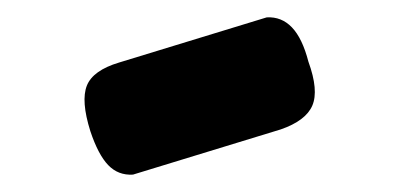

<svg xmlns="http://www.w3.org/2000/svg" viewBox="-20 -730 462 221"><path d="M133 -529Q116 -528 104.5 -540Q93 -552 84 -579Q73 -614 80 -631.5Q87 -649 117 -658L287 -710Q304 -711 316 -698.5Q328 -686 335 -659Q347 -626 339.5 -608.5Q332 -591 303 -581Z"/></svg>

Font: Fredoka SemiCondensed SemiBold
Style: Regular
Weight: 600
Width: 4
Designer: Ben Nathan
Foundry: Milena B. Brandão, Ben Nathan
Version: Version 2.001